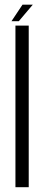

<svg xmlns="http://www.w3.org/2000/svg" viewBox="-20 -782 198 802"><path d="M44.5 0H100V-675H44.5ZM28 -693.5H58.5L117 -762.5H74Z"/></svg>

Font: Anybody Condensed Light
Style: Regular
Weight: 300
Width: 3
Designer: Tyler Finck
Foundry: Etcetera Type Company
Version: Version 1.113;gftools[0.9.25]